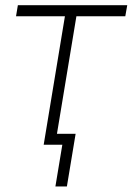

<svg xmlns="http://www.w3.org/2000/svg" viewBox="-20 -542 497 719"><path d="M143.6 0 223.1 -481H40L46.9 -522.5H456.5L449.2 -481H266.1L186.5 0ZM187.5 156.2 213.4 0H166L172.9 -41H263.2L230.5 156.2Z"/></svg>

Font: Inter 28pt ExtraLight
Style: Italic
Weight: 250
Italic angle: -9.3988°
Designer: Rasmus Andersson
Foundry: rsms
Version: Version 4.001;git-66647c0bb